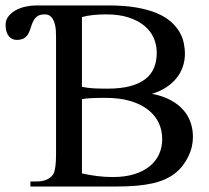

<svg xmlns="http://www.w3.org/2000/svg" viewBox="-35 -682 764 702"><path d="M169.9 -545.4Q169.9 -556.2 169.2 -570.6Q168.5 -585 164.3 -598.1Q160.2 -611.3 151.9 -620.4Q143.6 -629.4 128.9 -629.4Q110.8 -629.4 101.6 -622.6Q92.3 -615.7 86.9 -605.2Q81.5 -594.7 78.1 -582.8Q74.7 -570.8 69.3 -560.3Q64 -549.8 54.2 -543Q44.4 -536.1 25.9 -536.1Q18.1 -536.1 10.7 -539.3Q3.4 -542.5 -2.2 -549.1Q-7.8 -555.7 -11.2 -565.9Q-14.6 -576.2 -14.6 -590.8Q-14.6 -608.4 -4.4 -621.8Q5.9 -635.3 22 -644.3Q38.1 -653.3 58.1 -657.7Q78.1 -662.1 97.2 -662.1H361.8Q420.4 -662.1 463.9 -654.5Q507.3 -647 538.3 -633.8Q569.3 -620.6 589.4 -603Q609.4 -585.4 620.8 -565.9Q632.3 -546.4 636.7 -525.6Q641.1 -504.9 641.1 -484.9Q641.1 -460.9 633.5 -438.5Q626 -416 610.8 -397Q595.7 -377.9 573.2 -363Q550.8 -348.1 520.5 -338.9Q559.6 -331.5 587.9 -316.4Q616.2 -301.3 634.5 -280.8Q652.8 -260.3 661.6 -234.9Q670.4 -209.5 670.4 -181.2Q670.4 -163.6 666.3 -145.5Q662.1 -127.4 653.6 -109.9Q645 -92.3 632.8 -76.4Q620.6 -60.5 604.5 -47.9Q588.4 -35.6 568.6 -26.6Q548.8 -17.6 522.9 -11.7Q497.1 -5.9 463.6 -2.9Q430.2 0 387.7 0H76.2V-18.6H100.1Q141.1 -18.6 159.7 -44.9Q169.9 -62 169.9 -117.7ZM558.1 -173.3Q558.1 -206.5 544.7 -234.1Q531.2 -261.7 505.1 -281.7Q479 -301.8 440.4 -313Q401.9 -324.2 351.6 -324.2Q319.8 -324.2 299.1 -323.2Q278.3 -322.3 264.6 -319.3V-47.9Q293.9 -41.5 321.5 -38.1Q349.1 -34.7 377.4 -34.7Q421.4 -34.7 455.1 -44.9Q488.8 -55.2 511.7 -73.7Q534.7 -92.3 546.4 -117.7Q558.1 -143.1 558.1 -173.3ZM538.1 -489.7Q538.1 -518.1 526.9 -543.5Q515.6 -568.8 492.7 -587.9Q469.7 -606.9 435.1 -618.2Q400.4 -629.4 353.5 -629.4Q328.6 -629.4 306.4 -627.2Q284.2 -625 264.6 -619.6V-364.7Q283.2 -360.4 305.9 -359.1Q328.6 -357.9 357.9 -357.9Q406.2 -357.9 440.4 -366.9Q474.6 -376 496.3 -392.8Q518.1 -409.7 528.1 -434.1Q538.1 -458.5 538.1 -489.7Z"/></svg>

Font: Doulos SIL Am
Style: Regular
Weight: 400
Designer: Walt Agee, Victor Gaultney, Peter Martin, Debbi Hosken, Becca Hirsbrunner
Foundry: SIL International
Version: Version 5.000